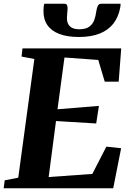

<svg xmlns="http://www.w3.org/2000/svg" viewBox="-30 -1000 694 1020"><path d="M-10.5 0 -5 -42 67 -56 152.5 -686.5 84.5 -699.5 89.5 -743H614L600.5 -566H526.5L492 -681.5L312.5 -694.5L275.5 -419.5L495.5 -437.5L481 -344L267.5 -357L228.5 -59.5L460.5 -76L535 -221L613.5 -212.5L571.5 0ZM312.5 -980Q323.5 -980 326.5 -971.8Q329.5 -963.5 329 -951Q328.5 -941.5 327 -927.8Q325.5 -914 325.5 -905Q325 -876.5 341 -860.5Q357 -844.5 390.5 -844.5Q425.5 -844.5 444 -858Q462.5 -871.5 470.5 -893.2Q478.5 -915 481.5 -939.5Q484 -955.5 489.2 -967.8Q494.5 -980 507.5 -980H610.5Q610.5 -975.5 610.2 -971Q610 -966.5 609 -961.5Q600 -910.5 572.8 -875.2Q545.5 -840 500 -821.8Q454.5 -803.5 389 -803.5Q327 -803.5 284.8 -819.8Q242.5 -836 221.2 -867.5Q200 -899 201 -943.5Q201 -952.5 201.8 -961.5Q202.5 -970.5 205.5 -980Z"/></svg>

Font: Merriweather 48pt ExtraBold
Style: Italic
Weight: 800
Italic angle: -7.8°
Version: Version 2.101